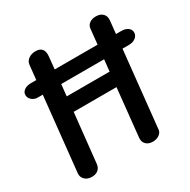

<svg xmlns="http://www.w3.org/2000/svg" viewBox="-214 -1205 1391 1406"><g transform="rotate(-30 481.5 -502.0)"><path d="M167.5 0Q130.5 0 108.2 -21.5Q86 -43 89.5 -75.5L180.5 -940.5Q183.5 -968.5 208 -986.2Q232.5 -1004 267.5 -1004Q341.5 -1004 334 -922L301 -603H663.5L699.5 -947Q702 -972.5 723.5 -988.2Q745 -1004 777.5 -1004Q815 -1004 836 -982.8Q857 -961.5 853 -926L762 -57Q760 -32.5 737.5 -16.2Q715 0 682.5 0Q646 0 625.5 -20.8Q605 -41.5 608.5 -75.5L650.5 -479.5H288.5L244 -62.5Q240.5 -33.5 220.2 -16.8Q200 0 167.5 0ZM113 -701.5Q84.5 -701.5 64 -719.5Q43.5 -737.5 43.5 -762Q43.5 -787 65.5 -802.5Q87.5 -818 122.5 -818H887Q920.5 -818 941.8 -802.5Q963 -787 963 -762Q963 -736.5 940.8 -719Q918.5 -701.5 886 -701.5Z"/></g></svg>

Font: Edu NSW ACT Cursive
Style: Regular
Weight: 400
Designer: Tina and Corey Anderson, Eben Sorkin, Mirko Velimirovic
Foundry: Sorkin Type Co.
Version: Version 2.000